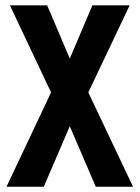

<svg xmlns="http://www.w3.org/2000/svg" viewBox="-20 -708 530 728"><path d="M158.9 -687.7H17.6L173.6 -357.6L4.7 0H146L244.6 -229.3L343.1 0H484.4L314.9 -357.6L471.6 -687.7H330.3L244.6 -485.9Z"/></svg>

Font: Secuela Black
Style: Regular
Weight: 900
Designer: Fernando Haro
Foundry: deFharo
Version: Version 1.704